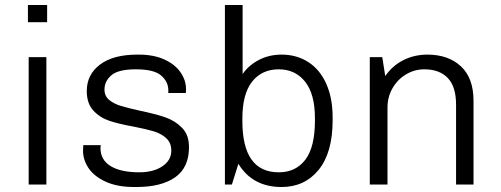

<svg xmlns="http://www.w3.org/2000/svg" viewBox="-20 -740 2008 770"><path d="M169 -651H92V-720H169ZM166 -511V0H95V-511Z M726 -383Q726 -370 725 -367H655V-378Q655 -412 626.5 -437Q598 -462 525 -462Q454 -462 426.5 -438Q399 -414 399 -381Q399 -355 417.5 -339.5Q436 -324 464 -315.5Q492 -307 541 -296Q604 -283 643 -269.5Q682 -256 710 -227.5Q738 -199 738 -150Q738 -68 682.5 -29Q627 10 527 10H518Q450 10 403.5 -11.5Q357 -33 335 -66Q313 -99 313 -135Q313 -148 314 -158H384Q383 -153 383 -146Q383 -99 423.5 -74Q464 -49 539 -49Q595 -49 631 -73Q667 -97 667 -136Q667 -167 647 -185.5Q627 -204 597.5 -213Q568 -222 517 -232Q456 -243 418.5 -255.5Q381 -268 354.5 -296.5Q328 -325 328 -375Q328 -441 381 -481Q434 -521 531 -521H537Q596 -521 639 -501.5Q682 -482 704 -450Q726 -418 726 -383Z M1314 -269V-258Q1314 -128 1258 -59Q1202 10 1109 10Q993 10 936 -83L910 0H882V-720H953V-443Q977 -478 1018 -499.5Q1059 -521 1109 -521Q1170 -521 1216.5 -491Q1263 -461 1288.5 -404Q1314 -347 1314 -269ZM952 -264V-255Q952 -49 1098 -49Q1166 -49 1204.5 -99.5Q1243 -150 1243 -256V-266Q1243 -363 1203.5 -412.5Q1164 -462 1098 -462Q1030 -462 991 -412.5Q952 -363 952 -264Z M1879 -336V0H1809V-320Q1809 -393 1775.5 -427.5Q1742 -462 1682 -462Q1642 -462 1608 -441.5Q1574 -421 1554 -386Q1534 -351 1534 -309V0H1463V-511H1513L1525 -435Q1554 -477 1598 -499Q1642 -521 1694 -521Q1778 -521 1828.5 -474Q1879 -427 1879 -336Z"/></svg>

Font: Chivo Light
Style: Regular
Weight: 300
Designer: Hector Gatti
Foundry: Omnibus-Type
Version: Version 1.007